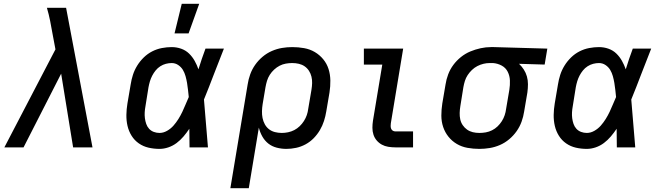

<svg xmlns="http://www.w3.org/2000/svg" viewBox="-20 -776 3490 1011"><path d="M3 0 272 -516 257 -596Q251 -631 244 -666Q237 -701 227 -735H328Q363 -551 397.5 -367.5Q432 -184 467 0H365L302 -388L104 0Z M820 8Q790 8 762 1.5Q734 -5 711 -21Q688 -37 673 -61Q658 -85 651.5 -113Q645 -141 645.5 -171Q646 -201 651 -231L668 -331Q672 -357 680 -382Q688 -407 702.5 -430.5Q717 -454 737 -473.5Q757 -493 781.5 -505.5Q806 -518 832.5 -523Q859 -528 884 -528Q910 -528 934 -519.5Q958 -511 975.5 -494Q993 -477 1005 -455.5Q1017 -434 1025 -411Q1033 -438 1042.5 -465.5Q1052 -493 1062 -520H1159Q1132 -453 1106.5 -385.5Q1081 -318 1054 -252Q1060 -189 1064.5 -126Q1069 -63 1075 0H978Q978 -24 977.5 -48.5Q977 -73 977 -98Q963 -77 946.5 -57.5Q930 -38 910 -23Q890 -8 866.5 0Q843 8 820 8ZM820 -76Q840 -76 859.5 -87Q879 -98 893.5 -114.5Q908 -131 919.5 -149.5Q931 -168 940 -187Q949 -206 957 -225.5Q965 -245 974 -265Q972 -284 970 -302.5Q968 -321 965 -339Q962 -357 957 -375Q952 -393 943 -408Q934 -423 918.5 -433.5Q903 -444 884 -444Q869 -444 853.5 -440Q838 -436 824 -427Q810 -418 799.5 -405Q789 -392 781.5 -377.5Q774 -363 769.5 -348Q765 -333 762 -317L746 -217Q743 -201 742 -185Q741 -169 743 -153.5Q745 -138 750 -123.5Q755 -109 765 -98Q775 -87 789.5 -81.5Q804 -76 820 -76ZM899 -600 937 -756H1029L973 -600Z M1193 215 1284 -331Q1288 -358 1297.5 -384.5Q1307 -411 1323.5 -434.5Q1340 -458 1362.5 -477Q1385 -496 1411.5 -507.5Q1438 -519 1465 -523.5Q1492 -528 1519 -528Q1551 -528 1581.5 -522.5Q1612 -517 1637.5 -502Q1663 -487 1682 -464Q1701 -441 1710 -412.5Q1719 -384 1719.5 -352.5Q1720 -321 1715 -289L1698 -189Q1694 -164 1686 -139Q1678 -114 1664.5 -91Q1651 -68 1632 -48.5Q1613 -29 1589 -16Q1565 -3 1539 2.5Q1513 8 1488 8Q1462 8 1437 1.5Q1412 -5 1393 -20Q1374 -35 1361.5 -57Q1349 -79 1343 -104L1290 215ZM1464 -76Q1480 -76 1497 -79.5Q1514 -83 1529.5 -91Q1545 -99 1558 -111.5Q1571 -124 1580.5 -139Q1590 -154 1595.5 -170Q1601 -186 1603 -203L1620 -303Q1623 -321 1623.5 -338.5Q1624 -356 1620 -372.5Q1616 -389 1607 -403Q1598 -417 1584.5 -426.5Q1571 -436 1554 -440Q1537 -444 1519 -444H1518Q1502 -444 1485 -441Q1468 -438 1452.5 -430Q1437 -422 1423.5 -409.5Q1410 -397 1400.5 -382Q1391 -367 1386 -350.5Q1381 -334 1378 -317L1363 -228Q1360 -209 1359.5 -190.5Q1359 -172 1362.5 -154.5Q1366 -137 1374.5 -121.5Q1383 -106 1396.5 -95.5Q1410 -85 1427.5 -80.5Q1445 -76 1464 -76Z M2062 0Q2043 0 2024.5 -3Q2006 -6 1990.5 -14.5Q1975 -23 1963.5 -36.5Q1952 -50 1946.5 -67Q1941 -84 1941 -103Q1941 -122 1944 -141L1993 -436H1896V-520H2103L2038 -127Q2037 -120 2037 -112.5Q2037 -105 2039.5 -98.5Q2042 -92 2048 -88Q2054 -84 2062 -84H2155V0Z M2504 8Q2472 8 2441.5 2.5Q2411 -3 2385.5 -18Q2360 -33 2341.5 -56Q2323 -79 2313.5 -107.5Q2304 -136 2304 -167.5Q2304 -199 2309 -231L2326 -331Q2330 -358 2340 -384.5Q2350 -411 2367 -434Q2384 -457 2407 -475.5Q2430 -494 2456.5 -505Q2483 -516 2510.5 -522Q2538 -528 2565 -528H2581L2862 -520L2848 -436L2713 -440Q2727 -427 2738 -410Q2749 -393 2754.5 -373.5Q2760 -354 2760 -332.5Q2760 -311 2757 -289L2740 -189Q2736 -162 2726.5 -135.5Q2717 -109 2700.5 -85.5Q2684 -62 2661.5 -43Q2639 -24 2612.5 -12.5Q2586 -1 2558.5 3.5Q2531 8 2504 8ZM2505 -76Q2521 -76 2538 -79Q2555 -82 2571 -90Q2587 -98 2600 -110.5Q2613 -123 2622.5 -138Q2632 -153 2637.5 -169.5Q2643 -186 2645 -203L2662 -303Q2666 -328 2665 -352.5Q2664 -377 2653.5 -398Q2643 -419 2622 -430.5Q2601 -442 2576 -444H2558Q2542 -444 2525.5 -440Q2509 -436 2493.5 -428Q2478 -420 2465 -407.5Q2452 -395 2442.5 -380.5Q2433 -366 2428 -350Q2423 -334 2420 -317L2404 -217Q2401 -199 2400.5 -181.5Q2400 -164 2403.5 -147.5Q2407 -131 2416.5 -117Q2426 -103 2439.5 -93.5Q2453 -84 2469.5 -80Q2486 -76 2504 -76Z M3070 8Q3040 8 3012 1.5Q2984 -5 2961 -21Q2938 -37 2923 -61Q2908 -85 2901.5 -113Q2895 -141 2895.5 -171Q2896 -201 2901 -231L2918 -331Q2922 -357 2930 -382Q2938 -407 2952.5 -430.5Q2967 -454 2987 -473.5Q3007 -493 3031.5 -505.5Q3056 -518 3082.5 -523Q3109 -528 3134 -528Q3160 -528 3184 -519.5Q3208 -511 3225.5 -494Q3243 -477 3255 -455.5Q3267 -434 3275 -411Q3283 -438 3292.5 -465.5Q3302 -493 3312 -520H3409Q3382 -453 3356.5 -385.5Q3331 -318 3304 -252Q3310 -189 3314.5 -126Q3319 -63 3325 0H3228Q3228 -24 3227.5 -48.5Q3227 -73 3227 -98Q3213 -77 3196.5 -57.5Q3180 -38 3160 -23Q3140 -8 3116.5 0Q3093 8 3070 8ZM3070 -76Q3090 -76 3109.5 -87Q3129 -98 3143.5 -114.5Q3158 -131 3169.5 -149.5Q3181 -168 3190 -187Q3199 -206 3207 -225.5Q3215 -245 3224 -265Q3222 -284 3220 -302.5Q3218 -321 3215 -339Q3212 -357 3207 -375Q3202 -393 3193 -408Q3184 -423 3168.5 -433.5Q3153 -444 3134 -444Q3119 -444 3103.5 -440Q3088 -436 3074 -427Q3060 -418 3049.5 -405Q3039 -392 3031.5 -377.5Q3024 -363 3019.5 -348Q3015 -333 3012 -317L2996 -217Q2993 -201 2992 -185Q2991 -169 2993 -153.5Q2995 -138 3000 -123.5Q3005 -109 3015 -98Q3025 -87 3039.5 -81.5Q3054 -76 3070 -76Z"/></svg>

Font: Iosevka Custom Medium Oblique
Style: Regular
Weight: 500
Italic angle: -9°
Designer: Belleve Invis
Foundry: Belleve Invis
Version: Version 27.0.1